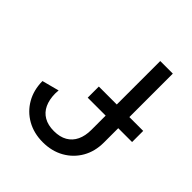

<svg xmlns="http://www.w3.org/2000/svg" viewBox="-199 -858 1001 1001"><g transform="rotate(45 302.0 -357.0)"><path d="M143.1 -239.7 48.8 -214.8Q49.3 -148.9 78.4 -98.4Q107.4 -47.9 158.4 -19Q209.5 9.8 275.4 9.8Q341.3 9.8 392.6 -19Q443.8 -47.9 472.9 -98.4Q502 -148.9 502 -214.8V-722.7H409.2V-214.8Q409.2 -170.9 394 -138.9Q378.9 -106.9 349.1 -89.6Q319.3 -72.3 275.4 -72.3Q231.4 -72.3 201.7 -89.6Q171.9 -106.9 157 -138.9Q142.1 -170.9 141.6 -214.8Q141.6 -221.7 142.1 -227.5Q142.6 -233.4 143.1 -239.7ZM604 -320.3V-402.3H276.9Q276.9 -391.1 276.9 -376.2Q276.9 -361.3 276.9 -346.4Q276.9 -331.5 276.9 -320.3Z"/></g></svg>

Font: Giphurs SC
Style: Regular
Weight: 400
Version: Version 0.920